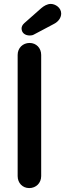

<svg xmlns="http://www.w3.org/2000/svg" viewBox="-20 -959 332 979"><path d="M190 -679C190 -714 165 -740 131 -740C96 -740 70 -714 70 -679V-61C70 -26 95 0 129 0C164 0 190 -26 190 -61ZM155 -784 255 -837C279 -849 292 -870 292 -890C292 -920 262 -939 239 -939C221 -939 204 -929 190 -917L104 -841C94 -832 90 -823 90 -814C90 -792 107 -778 132 -778C139 -778 147 -779 155 -784Z"/></svg>

Font: Hotpoint
Style: Bold
Weight: 700
Designer: Andrew Paglinawan, Luciano Perondi, Riccardo Olocco
Foundry: CAST Cooperativa Anonima Servizi Tipografici
Version: Version 1.000;PS 2.1;hotconv 16.6.51;makeotf.lib2.5.65220